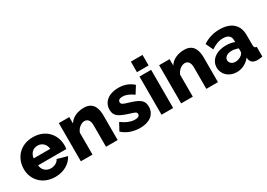

<svg xmlns="http://www.w3.org/2000/svg" viewBox="1 -1503 3179 2286"><g transform="rotate(-30 1590.5 -360.0)"><path d="M306 10C427 10 517 -48 558 -130L422 -168C407 -130 358 -105 311 -105C253 -105 199 -143 194 -213H582C584 -226 586 -245 586 -264C586 -407 485 -535 306 -535C127 -535 24 -408 24 -257C24 -115 129 10 306 10ZM190 -311C197 -377 242 -420 304 -420C365 -420 411 -377 418 -311Z M1165 0V-336C1165 -424 1143 -535 1007 -535C915 -535 841 -499 803 -437V-525H659V0H819V-301C838 -355 890 -394 934 -394C976 -394 1005 -364 1005 -295V0Z M1472 10C1603 10 1686 -54 1686 -161C1686 -256 1621 -284 1492 -323C1436 -339 1410 -349 1410 -378C1410 -408 1437 -420 1472 -420C1516 -420 1561 -402 1620 -361L1682 -461C1622 -515 1552 -535 1480 -535C1345 -535 1261 -464 1261 -359C1261 -269 1321 -242 1441 -202C1501 -184 1532 -177 1532 -148C1532 -120 1508 -107 1467 -107C1413 -107 1352 -131 1288 -178L1233 -77C1292 -20 1382 10 1472 10Z M1768 -585H1928V-730H1768ZM1768 0H1928V-525H1768Z M2544 0V-336C2544 -424 2522 -535 2386 -535C2294 -535 2220 -499 2182 -437V-525H2038V0H2198V-301C2217 -355 2269 -394 2313 -394C2355 -394 2384 -364 2384 -295V0Z M2617 -157C2617 -62 2695 10 2800 10C2870 10 2938 -22 2985 -82L2988 -59C2996 -18 3026 8 3086 8C3103 8 3126 6 3154 0V-133C3129 -135 3120 -146 3120 -178V-315C3120 -458 3028 -535 2871 -535C2786 -535 2712 -512 2643 -467L2691 -365C2748 -403 2797 -423 2855 -423C2926 -423 2960 -392 2960 -334V-311C2929 -324 2886 -332 2843 -332C2710 -332 2617 -261 2617 -157ZM2935 -137C2913 -118 2879 -105 2847 -105C2798 -105 2768 -136 2768 -171C2768 -213 2811 -242 2870 -242C2897 -242 2932 -235 2960 -225V-178C2960 -165 2950 -149 2935 -137Z"/></g></svg>

Font: FIGSv2-sans-serif ExtraBold
Style: Regular
Weight: 800
Designer: Matt McInerney, Pablo Impallari, Rodrigo Fuenzalida,Mirko Velimirovic
Foundry: Matt McInerney, Pablo Impallari, Rodrigo Fuenzalida
Version: Version 4.021;hotconv 1.0.109;makeotfexe 2.5.65596